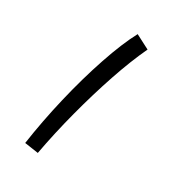

<svg xmlns="http://www.w3.org/2000/svg" viewBox="-64 -223 483 482"><g transform="rotate(15 177.5 17.5)"><path d="M73 194 36 178Q63 115 98 50Q133 -15 170 -70.5Q207 -126 238 -159L272 -128Q239 -89 204 -36.5Q169 16 135 75.5Q101 135 73 194Z"/></g></svg>

Font: Noto Sans Arabic UI SmCn Lt
Style: Regular
Weight: 300
Width: 4
Designer: Monotype Design Team, Nadine Chahine and Nizar Qandah
Foundry: Monotype Imaging Inc.
Version: Version 2.010; ttfautohint (v1.8.4.7-5d5b)